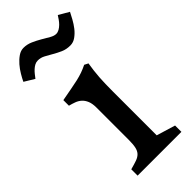

<svg xmlns="http://www.w3.org/2000/svg" viewBox="-267 -811 857 857"><g transform="rotate(-45 162.0 -382.0)"><path d="M42 -40Q67.9 -46.9 84.2 -52.7Q100.6 -58.6 110.1 -68.8Q119.6 -79.1 123.3 -96.2Q127 -113.3 127 -142.6V-344.2Q127 -370.1 120.1 -386.5Q113.3 -402.8 102.1 -412.8Q90.8 -422.9 76.2 -428.2Q61.5 -433.6 45.9 -437.5V-472.7Q79.1 -479 104.5 -483.6Q129.9 -488.3 150.4 -492.9Q170.9 -497.6 188.2 -503.7Q205.6 -509.8 223.1 -518.6L241.2 -509.3Q237.8 -489.3 235.6 -470.2Q233.4 -451.2 231.9 -431.4Q230.5 -411.6 230 -390.4Q229.5 -369.1 229.5 -345.2V-66.9L318.4 -40V0H42ZM240.7 -623Q215.8 -623 196 -631.8Q176.3 -640.6 158.7 -650.9Q141.1 -661.1 124.8 -669.9Q108.4 -678.7 90.8 -678.7Q79.6 -678.7 70.6 -673.8Q61.5 -668.9 53.5 -661.6Q45.4 -654.3 38.3 -645.3Q31.2 -636.2 24.9 -627.9L-22.5 -656.7Q-15.6 -671.4 -4.6 -689.9Q6.3 -708.5 20.5 -724.9Q34.7 -741.2 51 -752.4Q67.4 -763.7 85 -763.7Q107.4 -763.7 128.4 -754.4Q149.4 -745.1 168.5 -733.9Q187.5 -722.7 203.6 -713.4Q219.7 -704.1 232.4 -704.1Q242.7 -704.1 252.4 -709.7Q262.2 -715.3 270.5 -723.6Q278.8 -731.9 285.4 -741.5Q292 -751 296.9 -758.8L345.7 -730.5Q338.9 -717.3 328.9 -698.7Q318.8 -680.2 305.7 -663.3Q292.5 -646.5 276.1 -634.8Q259.8 -623 240.7 -623Z"/></g></svg>

Font: Donegal One
Style: Regular
Weight: 400
Designer: Gary Lonergan
Foundry: Sorkin Type Co.
Version: Version 1.004